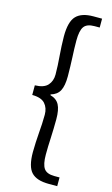

<svg xmlns="http://www.w3.org/2000/svg" viewBox="-143 -843 622 1063"><g transform="rotate(15 168.0 -311.0)"><path d="M123.6 22Q123.6 -4.4 125.2 -34.3Q126.8 -64.2 128.8 -91.2Q130.8 -116.2 132.3 -142.5Q133.8 -168.8 133.8 -194.8Q133.8 -233.8 112 -258.2Q90.2 -282.6 38.4 -282.8V-338Q90.2 -339.2 112 -363.6Q133.8 -388 133.8 -425.2Q133.8 -452 132.3 -478.3Q130.8 -504.6 128.8 -530.4Q126.8 -556.6 125.2 -586.1Q123.6 -615.6 123.6 -641.8Q123.6 -725.8 154.5 -758.3Q185.4 -790.8 253.2 -790.8H302.6V-740H273Q229.2 -740 212.8 -716.9Q196.4 -693.8 196.4 -637.4Q196.4 -592.4 199.2 -541.2Q200.2 -515.8 201.1 -489.2Q202 -462.6 202 -433.4Q202 -379 187.1 -350.6Q172.2 -322.2 135.8 -312V-307.8Q172.2 -297.8 187.1 -269.8Q202 -241.8 202 -187.2Q202 -159 201.1 -132.2Q200.2 -105.4 199.2 -80Q196.4 -29.2 196.4 16.6Q196.4 72.2 212.8 95.7Q229.2 119.2 273 119.2H302.6V169.2H253.2Q184.8 169.2 154.2 137.1Q123.6 105 123.6 22Z"/></g></svg>

Font: 寒蝉端黑体 Light
Style: Regular
Weight: 300
Designer: ChillDuanSans {Warren2060}; 
Source Han Sans {Ryoko NISHIZUKA 西塚涼子 (kana, bopomofo & ideographs); Paul D. Hunt (Latin, G
Foundry: ChillType&Adobe
Version: Version 1.300;Glyphs 3.3 (3306)